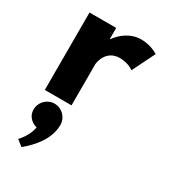

<svg xmlns="http://www.w3.org/2000/svg" viewBox="-209 -640 990 1102"><g transform="rotate(30 286.5 -88.5)"><path d="M150.5 40C102.5 40 62.5 80 62.5 130C62.5 170 91.5 201 129.5 210C117.5 275 70.5 320 70.5 320L110.5 351C173.5 299 240.5 223 240.5 130C240.5 80 200.5 40 150.5 40ZM62.5 0H239.5V-270C239.5 -283 252.5 -374 344.5 -374C403.5 -374 436.5 -346 436.5 -346L510.5 -496C510.5 -496 464.5 -528 398.5 -528C297.5 -528 241.5 -439 241.5 -439H239.5V-513H62.5Z"/></g></svg>

Font: Sztylet
Style: Bd
Weight: 700
Foundry: Cannot Into Space Fonts, PlusOne Fonts
Version: Version 0.12